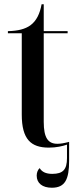

<svg xmlns="http://www.w3.org/2000/svg" viewBox="-20 -682 362 900"><path d="M209 10C244 10 274 3 294 -4V59C294 113 275 133 225 133C194 133 176 123 166 106C158 113 152 126 152 141C152 177 179 198 223 198C285 198 304 159 304 71V-17C281 -11 265 -8 249 -8C205 -8 185 -36 185 -111V-526H297V-536H185V-662H175C167 -618 151 -584 122 -563C98 -546 65 -537 17 -536V-526H82V-145C82 -29 125 10 209 10Z"/></svg>

Font: Noto Serif Display Condensed Medium
Style: Regular
Weight: 500
Width: 3
Designer: Monotype Design Team
Foundry: Monotype Imaging Inc.
Version: Version 2.009